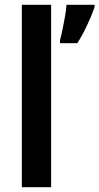

<svg xmlns="http://www.w3.org/2000/svg" viewBox="-20 -780 414 800"><path d="M193 0H71V-760H193ZM374 -750Q363 -718 343.5 -676Q324 -634 302 -600H230V-613Q235 -630 240.5 -657Q246 -684 251 -712Q256 -740 257 -760H374Z"/></svg>

Font: Noto Sans Georgian SemiCondensed SemiBold
Style: Regular
Weight: 600
Width: 4
Designer: Monotype Design Team, Akaki Razmadze
Foundry: Google LLC
Version: Version 2.005; ttfautohint (v1.8.4.7-5d5b)